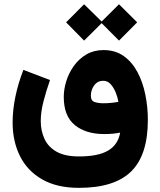

<svg xmlns="http://www.w3.org/2000/svg" viewBox="-20 -678 761 913"><path d="M379.9 -657.7 463.4 -575.7 545.9 -657.7 632.3 -571.8 545.9 -484.9 463.4 -567.9 379.9 -484.9 294.4 -571.8ZM355.5 215.3Q250.5 215.3 180.2 174.8Q109.9 134.3 75 64.2Q40 -5.9 40 -95.2Q40 -154.8 53.2 -218.5Q66.4 -282.2 91.3 -345.7L217.8 -297.4Q199.2 -244.6 186.5 -194.8Q173.8 -145 173.8 -102.5Q173.8 -56.6 191.2 -18.3Q208.5 20 248.3 43Q288.1 65.9 355.5 65.9Q447.3 65.9 494.4 37.8Q541.5 9.8 551.3 -47.4Q518.1 -40.5 476.1 -40.5Q388.2 -40.5 335.7 -83.3Q283.2 -126 283.2 -217.3Q283.2 -253.9 295.4 -292.7Q307.6 -331.5 331.5 -365Q355.5 -398.4 390.9 -419.2Q426.3 -439.9 472.2 -439.9Q528.3 -439.9 568.4 -411.4Q608.4 -382.8 633.8 -335Q659.2 -287.1 671.1 -228Q683.1 -168.9 683.1 -107.9Q683.1 59.6 603.5 137.5Q523.9 215.3 355.5 215.3ZM471.2 -187Q489.3 -187 507.6 -188.7Q525.9 -190.4 543 -193.8Q539.6 -214.8 530.3 -238Q521 -261.2 506.3 -277.6Q491.7 -293.9 471.2 -293.9Q443.8 -293.9 428 -272.2Q412.1 -250.5 412.1 -223.1Q412.1 -198.7 429.9 -192.9Q447.8 -187 471.2 -187Z"/></svg>

Font: Vazirmatn UI Black
Style: Regular
Weight: 900
Designer: Saber Rastikerdar
Foundry: Saber Rastikerdar
Version: Version 33.003